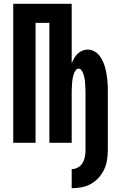

<svg xmlns="http://www.w3.org/2000/svg" viewBox="-20 -755 640 1015"><path d="M359 240V139Q377 139 392.5 130Q408 121 417 105.5Q426 90 429 72.5Q432 55 432 37V-269Q432 -278 431.5 -286.5Q431 -295 430.5 -303.5Q430 -312 429.5 -320.5Q429 -329 427.5 -337Q426 -345 424 -353.5Q422 -362 418.5 -370Q415 -378 409.5 -385Q404 -392 396 -392Q387 -392 381.5 -385Q376 -378 372.5 -370Q369 -362 367 -353.5Q365 -345 363.5 -337Q362 -329 361.5 -320.5Q361 -312 360.5 -303.5Q360 -295 359.5 -286.5Q359 -278 359 -269V0H241V-634H168V0H50V-735H359V-421Q365 -435 372.5 -448Q380 -461 390.5 -471Q401 -481 415 -487Q429 -493 444 -493Q461 -493 476.5 -485Q492 -477 503 -464Q514 -451 521.5 -435.5Q529 -420 534 -404Q539 -388 542 -371Q545 -354 547 -337Q549 -320 549.5 -303Q550 -286 550 -269V37Q550 63 546 89.5Q542 116 531 140Q520 164 502 184Q484 204 461 217Q438 230 412 235Q386 240 359 240Z"/></svg>

Font: R Plex Mono
Style: Bold
Weight: 700
Monospace: yes
Designer: Belleve Invis
Foundry: Belleve Invis
Version: Version 31.8.0